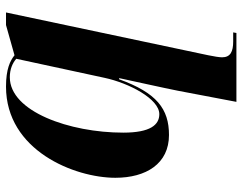

<svg xmlns="http://www.w3.org/2000/svg" viewBox="-106 -480 826 655"><g transform="rotate(-90 307.5 -153.0)"><path d="M325 40 287 240H522L524 229H493C459 229 439 220 439 191C439 182 442 163 446 144L592 -546H549L446 -517C427 -532 399 -546 339 -546C121 -546 28 -312 28 -173C28 -68 76 10 174 10C263 10 318 -32 364 -160H368C362 -132 333 -1 325 40ZM245 -23C209 -23 182 -53 182 -146C182 -329 254 -533 371 -533C398 -533 419 -524 434 -511L369 -210C351 -126 297 -23 245 -23Z"/></g></svg>

Font: Noto Serif Display
Style: Bold Italic
Weight: 700
Italic angle: -12°
Designer: Monotype Design Team
Foundry: Monotype Imaging Inc.
Version: Version 2.009